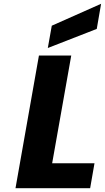

<svg xmlns="http://www.w3.org/2000/svg" viewBox="-20 -996 555 1016"><path d="M492 -843 233 -742 254 -860 515 -976ZM256 -132H480L457 0H62L186 -702H357Z"/></svg>

Font: Fz Poppins
Style: Bold Italic
Weight: 700
Italic angle: -10°
Designer: Ninad Kale (Devanagari), Jonny Pinhorn (Latin)
Foundry: Indian Type Foundry
Version: Vit hóa bi Vntype.Com & FontZin.Com